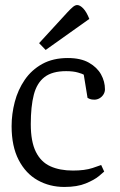

<svg xmlns="http://www.w3.org/2000/svg" viewBox="-20 -733 475 761"><path d="M235 8Q177 8 129.5 -18.5Q82 -45 54 -99Q26 -153 26 -233Q26 -281 38.5 -329Q51 -377 78 -416.5Q105 -456 147.5 -479.5Q190 -503 249 -503Q300 -503 332.5 -484.5Q365 -466 380.5 -438Q396 -410 396 -379Q396 -368 390 -358.5Q384 -349 374.5 -343.5Q365 -338 354 -338Q343 -338 336.5 -340.5Q330 -343 327 -345L312 -437Q308 -440 289 -445.5Q270 -451 242 -451Q187 -451 156.5 -427.5Q126 -404 114 -357.5Q102 -311 102 -241Q102 -172 122 -131.5Q142 -91 179.5 -74Q217 -57 269 -57Q316 -57 346.5 -67Q377 -77 381 -79L393 -53Q390 -50 372 -35Q354 -20 320 -6Q286 8 235 8ZM161 -535 135 -562 247 -684Q260 -698 269 -705.5Q278 -713 286 -713Q297 -713 310 -699.5Q323 -686 334 -658Z"/></svg>

Font: Faustina Light
Style: Regular
Weight: 300
Designer: Alfonso Garcia
Foundry: http://www.omnibus-type.com
Version: Version 1.200